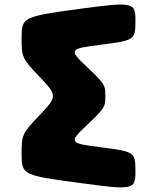

<svg xmlns="http://www.w3.org/2000/svg" viewBox="-20 -830 683 835"><path d="M569 -739C569 -821 562 -823 322 -791C81 -758 74 -755 74 -667C74 -580 76 -575 153 -495C229 -415 229 -410 153 -330C76 -250 74 -245 74 -158C74 -70 81 -67 322 -35C562 -2 569 -4 569 -86C569 -168 565 -171 422 -189C280 -207 278 -210 357 -285C436 -360 438 -364 438 -413C438 -461 436 -465 357 -540C278 -615 280 -618 422 -636C565 -654 569 -657 569 -739Z"/></svg>

Font: Hussar Print
Style: Bold
Weight: 700
Foundry: Cannot Into Space Fonts
Version: Version 2.00